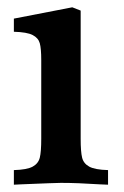

<svg xmlns="http://www.w3.org/2000/svg" viewBox="-20 -503 340 526"><path d="M18 -37Q54 -38 69.5 -46.5Q85 -55 89 -71Q93 -87 93 -123V-338Q93 -370 89 -384.5Q85 -399 69.5 -407Q54 -415 18 -416V-452L178 -483L201 -474V-123Q201 -87 205 -71Q209 -55 224.5 -46.5Q240 -38 276 -37V3L253 2Q192 -2 147 -2Q134 -2 38 2L18 3Z"/></svg>

Font: Gupter
Style: Bold
Weight: 700
Designer: Octavio Pardo
Version: Version 1.000